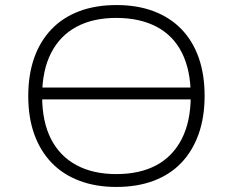

<svg xmlns="http://www.w3.org/2000/svg" viewBox="-20 -733 923 761"><path d="M133 -339V-386H779V-339ZM441 8Q360 8 295 -16.5Q230 -41 185 -87.5Q140 -134 116 -200.5Q92 -267 92 -352Q92 -437 115.5 -503.5Q139 -570 184 -617Q229 -664 294 -688.5Q359 -713 442 -713Q524 -713 589 -688.5Q654 -664 699 -617.5Q744 -571 767.5 -504.5Q791 -438 791 -353Q791 -268 767 -201Q743 -134 698.5 -87.5Q654 -41 589 -16.5Q524 8 441 8ZM441 -43Q534 -43 599.5 -78Q665 -113 700.5 -182.5Q736 -252 736 -353Q736 -454 701.5 -523Q667 -592 600.5 -627Q534 -662 441 -662Q349 -662 283.5 -627Q218 -592 182.5 -523Q147 -454 147 -352Q147 -251 182 -182.5Q217 -114 283 -78.5Q349 -43 441 -43Z"/></svg>

Font: Nunito Sans 7pt SemiExpanded ExtraLight
Style: Regular
Weight: 250
Width: 6
Designer: Vernon Adams
Foundry: Vernon Adams
Version: Version 3.101;gftools[0.9.27]